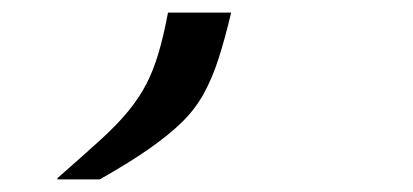

<svg xmlns="http://www.w3.org/2000/svg" viewBox="-20 -140 654 304"><path d="M71 144V142Q111 107 138.5 82Q166 57 183.5 35.5Q201 14 212 -7.5Q223 -29 231 -56Q239 -83 246 -120H346Q336 -78 326 -47Q316 -16 302.5 8.5Q289 33 268 53.5Q247 74 215.5 96Q184 118 138 144Z"/></svg>

Font: Intel One Mono Light
Style: Italic
Weight: 300
Italic angle: -16°
Monospace: yes
Designer: Fred Shallcrass
Foundry: Frere-Jones Type LLC
Version: Version 1.004